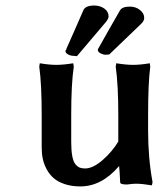

<svg xmlns="http://www.w3.org/2000/svg" viewBox="-20 -665 577 695"><path d="M415 -4.9Q413.1 -46.9 411.1 -64Q348.1 9.8 271 9.8Q239.7 9.8 215.1 1.7Q190.4 -6.3 174.8 -19.8Q159.2 -33.2 149.2 -51.8Q139.2 -70.3 135 -89.6Q130.9 -108.9 130.9 -130.9V-249Q130.9 -360.8 122.1 -423.8L124 -436Q158.2 -430.2 184.1 -430.2Q209 -430.2 245.1 -436L247.1 -423.8Q237.8 -362.3 237.8 -249V-150.9Q237.8 -119.6 241.7 -99.4Q245.6 -79.1 253.4 -70.1Q261.2 -61 269 -58.1Q276.9 -55.2 288.1 -55.2Q316.4 -55.2 351.6 -85.7Q386.7 -116.2 410.2 -155.8L408.2 -152.8V-249Q408.2 -356.9 398.9 -423.8L400.9 -436Q436.5 -430.2 461.9 -430.2Q487.3 -430.2 522 -436L523.9 -423.8Q516.1 -364.7 516.1 -249V-192.9Q516.1 -92.3 532.2 -5.9L529.8 5.9Q494.1 0 472.2 0Q460 0 439.9 2.9Q415 2.9 415 -4.9ZM502 -600.1Q502 -588.9 490.2 -578.1L377.9 -470.2H378.9Q375.5 -466.8 362.8 -466.8Q354 -466.8 344 -471.9Q334 -477.1 334 -484.9Q334 -486.8 336.9 -491.2Q349.6 -513.2 375.2 -559.1Q400.9 -605 414.1 -627Q421.9 -641.1 450.2 -641.1Q471.2 -641.1 486.6 -628.9Q502 -616.7 502 -600.1ZM373 -606V-605Q373 -597.7 363.8 -585.9L257.8 -460.9Q258.3 -461.4 256.8 -461.9L246.1 -462.9Q235.8 -462.9 226.3 -468Q216.8 -473.1 216.8 -481Q216.8 -482.4 222.2 -487.8L219.2 -485.8Q230 -509.3 251 -557.4Q272 -605.5 282.2 -628.9Q290.5 -645 320.8 -645Q342.3 -645 357.7 -634Q373 -623 373 -606Z"/></svg>

Font: Linear Smooth
Style: Bold
Weight: 700
Designer: Philipp H. Poll, Flanker
Foundry: Philipp H. Poll, reworked by Flanker
Version: Version 1.061 | FøM Fix